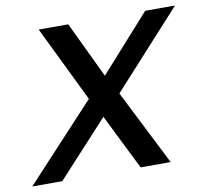

<svg xmlns="http://www.w3.org/2000/svg" viewBox="-88 -725 869 806"><g transform="rotate(-10 347.0 -322.0)"><path d="M-14 0 284 -321 127 -644H253L367 -405L581 -644H708L414 -321L576 0H448L331 -236L114 0Z"/></g></svg>

Font: Kanit
Style: Italic
Weight: 400
Italic angle: -12°
Designer: Katatrad Team
Foundry: CadsonDemak
Version: Version 2.000; ttfautohint (v1.8.3)